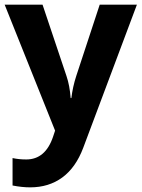

<svg xmlns="http://www.w3.org/2000/svg" viewBox="-20 -566 609 826"><path d="M34 232V114Q61 120 93 120Q175 120 208 23L217 -4L0 -546H163L266 -239Q280 -198 284 -144H287Q293 -193 308 -239L409 -546H569L338 70Q306 155 248 197.5Q190 240 110 240Q74 240 34 232Z"/></svg>

Font: OpenSansMMV
Style: Bold
Weight: 700
Foundry: Ascender Corporation
Version: Version 4.001